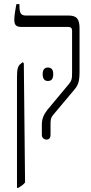

<svg xmlns="http://www.w3.org/2000/svg" viewBox="-20 -667 438 927"><path d="M205 7C218 7 224 -3 224 -15V-66C224 -90 225 -99 239 -115L338 -233C357 -255 364 -273 364 -320V-529C364 -574 352 -592 311 -592H104C79 -592 74 -608 74 -636V-647H59C55 -624 49 -593 49 -572C49 -549 56 -537 82 -537H308C322 -537 328 -532 328 -518V-317C328 -285 326 -277 310 -258L209 -137C191 -114 182 -93 182 -65V-15C182 -2 193 7 205 7ZM62 240H68C80 233 93 225 101 214L95 -361L90 -367L80 -359C66 -349 62 -333 62 -292ZM186 -309C186 -288 194 -276 211 -276C230 -276 237 -288 237 -309C237 -329 230 -341 211 -341C194 -341 186 -329 186 -309Z"/></svg>

Font: Noto Serif Hebrew ExtraCondensed Light
Style: Regular
Weight: 300
Width: 2
Designer: Monotype Design Team
Foundry: Monotype Imaging Inc.
Version: Version 2.004